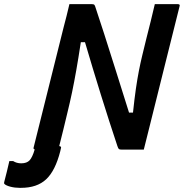

<svg xmlns="http://www.w3.org/2000/svg" viewBox="-168 -720 885 924"><path d="M-66 66Q-39 66 -25.5 51.5Q-12 37 -1 -1Q-9 -3 -6 -11Q30 -155 66 -299.5Q102 -444 138 -588Q146 -616 152.5 -644Q159 -672 166 -700H275Q283 -700 286 -697Q289 -694 293 -680Q308 -636 333 -558Q358 -480 389 -381.5Q420 -283 453 -178H472Q479 -245 486 -293Q493 -341 500.5 -379.5Q508 -418 517 -455Q526 -492 537 -537Q548 -578 557.5 -618.5Q567 -659 577 -700H688Q700 -700 696 -689Q661 -547 625 -405Q589 -263 554 -120L524 0H418Q408 0 404.5 -2.5Q401 -5 397 -17Q357 -137 317.5 -264Q278 -391 241 -517H221Q209 -438 199 -381.5Q189 -325 179 -277Q169 -229 156 -176Q147 -137 137 -97Q127 -57 117 -17Q123 -16 124.5 -14Q126 -12 126 -10L122 8Q98 102 54 143Q10 184 -67 184H-74Q-97 184 -118 178.5Q-139 173 -147 165Q-149 163 -148 157Q-141 131 -135 106Q-129 81 -123 55H-105Q-88 66 -66 66Z"/></svg>

Font: Recursive Sn Lnr St SmB
Style: Italic
Weight: 600
Italic angle: -15°
Version: Version 1.079;hotconv 1.0.112;makeotfexe 2.5.65598; ttfautoh